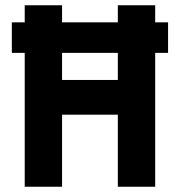

<svg xmlns="http://www.w3.org/2000/svg" viewBox="-20 -710 684 730"><path d="M74 0V-509H25V-625H74V-690H216V-625H428V-690H570V-625H619V-509H570V0H428V-274H216V0ZM216 -406H428V-509H216Z"/></svg>

Font: Radio Canada Condensed
Style: Bold
Weight: 700
Width: 3
Designer: Charles Daoud, Etienne Aubert Bonn, Alexandre Saumier Demers, Jacques Le Bailly
Foundry: Radio-Canada
Version: Version 2.104; ttfautohint (v1.8.4.7-5d5b);gftools[0.9.28.de